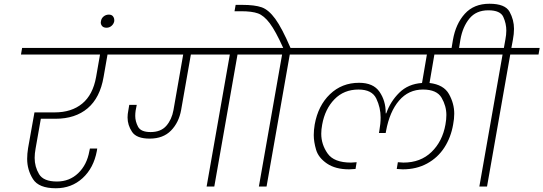

<svg xmlns="http://www.w3.org/2000/svg" viewBox="-20 -996 2901 1025"><path d="M198 -362 170 -203Q165 -176 165 -153Q165 -106 188.5 -66.5Q212 -27 284 -27Q351 -27 397.5 -71.5Q444 -116 457 -189L460 -203H499L497 -190Q480 -99 421 -45Q362 9 278 9Q187 9 156 -40Q125 -89 125 -148Q125 -175 130 -206L164 -396H272Q362 -396 419 -443Q476 -490 493 -585L514 -705H92L98 -740H700L694 -705H554L533 -585Q514 -474 448 -418Q382 -362 276 -362Z M590 -883Q587 -868 575.5 -858Q564 -848 549 -848Q533 -848 525.5 -856.5Q518 -865 518 -876Q518 -879 519 -883Q521 -898 533 -908Q545 -918 561 -918Q576 -918 583 -909Q590 -900 590 -889Q590 -886 590 -883Z M1405 -740 1399 -705H1248L1124 0H1083L1207 -705H999L947 -409Q935 -342 893 -299Q851 -256 779 -256Q709 -256 685 -292Q661 -328 661 -369Q661 -387 665 -406L670 -436H710L704 -405Q702 -391 702 -377Q702 -348 717 -319.5Q732 -291 784 -291Q839 -291 868 -324.5Q897 -358 906 -408L958 -705H630L636 -740Z M1684 -740 1678 -705H1527L1403 0H1362L1486 -705H1335L1341 -740H1492Q1451 -831 1420 -872Q1389 -913 1357 -924.5Q1325 -936 1268 -936H1232L1238 -970H1273Q1340 -970 1377 -957Q1414 -944 1449.5 -895.5Q1485 -847 1531 -740Z M2299 -705 2273 -553Q2349 -544 2377 -493.5Q2405 -443 2405 -389Q2405 -362 2399 -331Q2387 -262 2352 -208Q2317 -154 2260 -123Q2203 -92 2130 -92Q2119 -92 2098 -94L2104 -130Q2126 -128 2134 -128Q2225 -128 2283.5 -184.5Q2342 -241 2358 -331Q2363 -358 2363 -382Q2363 -430 2337.5 -474Q2312 -518 2238 -518Q2161 -518 2110.5 -459Q2060 -400 2041 -297L2039 -286H2003L2005 -297Q2012 -336 2012 -369Q2012 -421 1989 -469.5Q1966 -518 1894 -518Q1816 -518 1765.5 -466Q1715 -414 1700 -331Q1695 -305 1695 -282Q1695 -225 1729 -176.5Q1763 -128 1854 -128Q1864 -128 1884 -130L1878 -94Q1855 -92 1844 -92Q1771 -92 1725.5 -123Q1680 -154 1667.5 -196.5Q1655 -239 1655 -275Q1655 -301 1660 -331Q1678 -432 1741.5 -493Q1805 -554 1897 -554Q1973 -554 2006 -506Q2039 -458 2039 -395Q2039 -393 2039 -391H2042Q2064 -454 2111.5 -501Q2159 -548 2233 -553L2259 -705H1614L1620 -740H2582L2576 -705Z M2861 -740 2855 -705H2704L2580 0H2539L2663 -705H2512L2518 -740H2670L2678 -785Q2683 -811 2683 -833Q2683 -870 2667 -905.5Q2651 -941 2587 -941Q2522 -941 2486 -897Q2450 -853 2438 -785L2429 -729H2389L2398 -783Q2413 -869 2461.5 -922.5Q2510 -976 2593 -976Q2677 -976 2700.5 -933Q2724 -890 2724 -842Q2724 -815 2718 -783L2710 -740Z"/></svg>

Font: Fz Poppins ExtLt
Style: Italic
Weight: 200
Italic angle: -10°
Designer: Ninad Kale (Devanagari), Jonny Pinhorn (Latin)
Foundry: Indian Type Foundry
Version: Vit hóa bi Vntype.Com & FontZin.Com